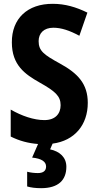

<svg xmlns="http://www.w3.org/2000/svg" viewBox="-20 -744 512 1004"><path d="M327 128C327 79 293 48 242 37L255 7C370 -8 439 -91 439 -206C439 -305 388 -360 293 -412C209 -458 182 -478 182 -529C182 -570 209 -599 259 -599C300 -599 343 -585 395 -557L437 -678C378 -707 320 -724 257 -724C123 -725 41 -646 42 -522C42 -404 110 -356 188 -312C268 -267 297 -242 297 -194C297 -150 270 -116 212 -116C157 -116 93 -138 36 -171V-30C82 -7 128 5 179 9L148 80C197 85 221 101 221 127C221 150 205 161 178 161C162 161 140 159 122 154V231C142 237 166 240 195 240C285 240 327 198 327 128Z"/></svg>

Font: Noto Sans Armenian Condensed
Style: Bold
Weight: 700
Width: 3
Designer: Monotype Design Team
Foundry: Monotype Imaging Inc.
Version: Version 2.008